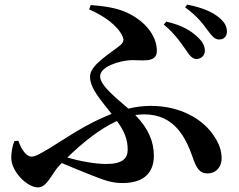

<svg xmlns="http://www.w3.org/2000/svg" viewBox="-20 -782 1040 836"><path d="M693 -675C743 -634 770 -592 789 -565C805 -540 818 -526 834 -525C856 -525 872 -540 872 -561C872 -581 864 -598 843 -618C812 -649 772 -672 704 -688ZM536 -130C536 -93 514 -68 443 -68C395 -68 328 -80 273 -96C339 -160 414 -221 489 -255C519 -215 536 -178 536 -130ZM368 -741C434 -713 492 -670 513 -625C520 -609 520 -598 501 -583C461 -550 372 -499 372 -449C372 -398 416 -350 466 -286C388 -256 312 -211 241 -165C156 -111 134 -100 117 -100C97 -100 74 -127 60 -169L43 -168C34 -148 29 -119 29 -95C29 -34 99 34 145 34C186 34 206 -28 239 -62L249 -72C295 -52 339 -35 376 -20C432 2 465 15 514 15C605 15 650 -29 650 -104C650 -164 627 -222 569 -281C582 -283 595 -284 608 -284C741 -284 789 -181 818 -100C834 -52 848 -27 883 -27C926 -27 945 -61 945 -92C945 -129 933 -161 904 -201C858 -264 765 -321 637 -321C604 -321 572 -317 539 -309C485 -356 416 -410 416 -449C416 -493 500 -517 548 -520C594 -522 663 -505 663 -560C663 -629 609 -691 535 -726C489 -748 431 -756 375 -760ZM786 -750C843 -709 866 -674 884 -650C903 -625 915 -610 934 -610C955 -610 968 -623 968 -645C968 -668 957 -687 932 -707C904 -730 861 -749 795 -762Z"/></svg>

Font: Noto Serif CJK JP
Style: Bold
Weight: 700
Designer: Ryoko NISHIZUKA 西塚涼子 (kana & ideographs); Frank Grießhammer (Latin, Greek & Cyrillic); Wenlong ZHANG 张文龙 (bopomofo); San
Foundry: Adobe Systems Incorporated
Version: Version 1.000;PS 1;hotconv 16.6.53;makeotf.lib2.5.65590